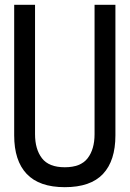

<svg xmlns="http://www.w3.org/2000/svg" viewBox="-20 -776 540 800"><path d="M250 3.9Q143.6 3.9 91.3 -51.3Q39.1 -106.4 39.1 -211.9V-755.9H126V-216.8Q126 -154.3 154.8 -116.7Q183.6 -79.1 250 -79.1Q316.4 -79.1 345.2 -116.7Q374 -154.3 374 -216.8V-755.9H460.9V-211.9Q460.9 -106.4 409.2 -51.3Q357.4 3.9 250 3.9Z"/></svg>

Font: Kosugi
Style: Regular
Weight: 400
Version: Version 4.002